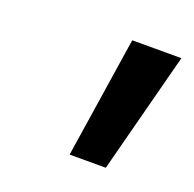

<svg xmlns="http://www.w3.org/2000/svg" viewBox="-62 -814 393 389"><g transform="rotate(20 134.5 -619.5)"><path d="M123 -489 163 -750H269L201 -489Z"/></g></svg>

Font: Red Hat Text SemiBold
Style: Italic
Weight: 600
Italic angle: -12°
Designer: Pentagram, MCKL
Foundry: Pentagram, MCKL
Version: Version 1.023